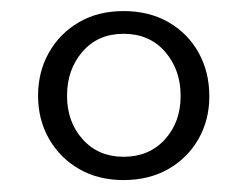

<svg xmlns="http://www.w3.org/2000/svg" viewBox="-20 -732 436 338"><path d="M197.5 -712.5Q242.5 -712.5 276.5 -693Q310.5 -673.5 329.5 -639.5Q348.5 -605.5 348.5 -562.5Q348.5 -520.5 329.2 -487Q310 -453.5 276 -434.2Q242 -415 197.5 -415Q153 -415 119.2 -434.5Q85.5 -454 66.2 -487.8Q47 -521.5 47 -563.5Q47 -605.5 66 -639.2Q85 -673 118.8 -692.8Q152.5 -712.5 197.5 -712.5ZM197.5 -672.5Q152.5 -672.5 125.2 -641Q98 -609.5 98 -563.5Q98 -517.5 125.5 -486.8Q153 -456 197.5 -456Q242.5 -456 270.2 -486.5Q298 -517 298 -563Q298 -609.5 270.5 -641Q243 -672.5 197.5 -672.5Z"/></svg>

Font: Fraunces 12pt
Style: Regular
Weight: 400
Version: Version 1.000;[b76b70a41]